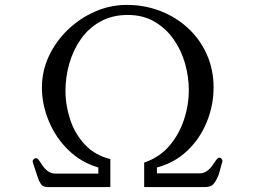

<svg xmlns="http://www.w3.org/2000/svg" viewBox="-20 -763 1040 783"><path d="M887 -106Q887 -102 885 -98Q880 -82 876 -65Q872 -48 864 -33Q854 -14 844.5 -7Q835 0 812 0H568V-100Q630 -121 670 -167.5Q710 -214 730 -274Q750 -334 750 -395Q750 -450 734.5 -504.5Q719 -559 687.5 -603.5Q656 -648 609.5 -675Q563 -702 501 -702Q438 -702 390 -675.5Q342 -649 310.5 -604.5Q279 -560 263 -505Q247 -450 247 -393Q247 -333 266.5 -274.5Q286 -216 326.5 -173Q367 -130 430 -114V0H180Q161 0 154 -5Q147 -10 139 -26Q138 -28 134 -40Q130 -52 125 -66.5Q120 -81 116.5 -92.5Q113 -104 113 -105Q113 -110 117.5 -114Q122 -118 126 -118Q133 -118 139.5 -108.5Q146 -99 154.5 -86.5Q163 -74 176 -64.5Q189 -55 208 -55H381V-80Q312 -100 260 -150Q208 -200 179.5 -268Q151 -336 151 -406Q151 -474 179.5 -534.5Q208 -595 257 -642Q306 -689 368 -716Q430 -743 497 -743Q569 -743 633 -718.5Q697 -694 746 -649Q795 -604 823 -542Q851 -480 851 -406Q851 -334 823.5 -266Q796 -198 744 -148.5Q692 -99 620 -80V-56Q625 -56 630.5 -56Q636 -56 640 -56Q678 -56 716 -56Q754 -56 792 -56Q811 -56 824 -65.5Q837 -75 846 -88Q855 -101 861.5 -110.5Q868 -120 875 -120Q880 -120 883.5 -115.5Q887 -111 887 -106Z"/></svg>

Font: Kaisei HarunoUmi
Style: Regular
Weight: 400
Designer: Font-Kai, 金井和夫
Foundry: KAZUO KANAI
Version: Version 5.003